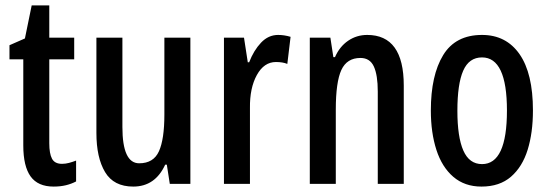

<svg xmlns="http://www.w3.org/2000/svg" viewBox="-20 -679 2029 709"><path d="M209 -74Q222 -74 235 -77.5Q248 -81 261 -86V-9Q244 0 223.5 5Q203 10 178 10Q120 10 93 -27.5Q66 -65 66 -142V-460H15V-512L72 -537L97 -659H162V-540H254V-460H162V-150Q162 -112 172 -93Q182 -74 209 -74Z M683 -540V0H607L596 -71H590Q553 10 472 10Q400 10 368 -43.5Q336 -97 336 -188V-540H432V-210Q432 -76 494 -76Q547 -76 567 -120.5Q587 -165 587 -256V-540Z M1007 -550Q1030 -550 1053 -543L1041 -443Q1024 -450 999 -450Q955 -450 928.5 -402Q902 -354 903 -280V0H807V-540H881L895 -449H900Q917 -493 944 -521.5Q971 -550 1007 -550Z M1336 -550Q1471 -550 1471 -363V0H1375V-341Q1375 -402 1360.5 -433.5Q1346 -465 1311 -465Q1261 -465 1240.5 -420.5Q1220 -376 1220 -274V0H1124V-540H1200L1211 -468H1217Q1234 -507 1265.5 -528.5Q1297 -550 1336 -550Z M1948 -271Q1948 -189 1928.5 -126Q1909 -63 1867 -26.5Q1825 10 1758 10Q1696 10 1654 -26Q1612 -62 1591.5 -125.5Q1571 -189 1571 -271Q1571 -401 1616.5 -475.5Q1662 -550 1760 -550Q1849 -550 1898.5 -479Q1948 -408 1948 -271ZM1669 -270Q1669 -173 1691 -123Q1713 -73 1760 -73Q1852 -73 1852 -271Q1852 -467 1760 -467Q1712 -467 1690.5 -418Q1669 -369 1669 -270Z"/></svg>

Font: Noto Sans Khmer UI ExtraCondensed Medium
Style: Regular
Weight: 500
Width: 2
Designer: Danh Hong and the Monotype Design Team
Foundry: Monotype Imaging Inc.
Version: Version 2.002; ttfautohint (v1.8.4.7-5d5b)